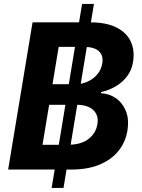

<svg xmlns="http://www.w3.org/2000/svg" viewBox="-20 -838 702 949"><path d="M235.3 90.8 385.7 -818.4H444.3L293.9 90.8ZM20.3 0 140.9 -727.5H425.9Q505.7 -727.5 555.7 -702.2Q605.8 -677 626.3 -632.8Q646.9 -588.7 637.6 -532.1Q631.3 -491.6 608.4 -461.2Q585.5 -430.8 551.9 -411.2Q518.4 -391.5 479.3 -382.8V-377.1Q520 -375.4 553.1 -352.4Q586.1 -329.4 602.5 -288.5Q618.8 -247.6 609.6 -191.6Q600.5 -135.8 566 -92.6Q531.5 -49.3 472.9 -24.7Q414.3 0 332.3 0ZM190.1 -122.4H314.7Q381.1 -122.4 417.8 -151.3Q454.5 -180.2 461.5 -224.8Q466.3 -253.6 455.6 -274.9Q444.8 -296.2 420.4 -308.1Q395.9 -320.1 359.2 -320.1H222.9ZM239.5 -421.9H353.2Q384.9 -421.9 413.1 -434.6Q441.3 -447.3 461 -470.7Q480.7 -494.1 485.7 -525.7Q491.9 -562.2 469.5 -584.2Q447.1 -606.2 394.5 -606.2H270.1Z"/></svg>

Font: Adwaita Sans
Style: Italic
Weight: 400
Italic angle: -9.39999°
Designer: Rasmus Andersson
Foundry: rsms
Version: Version 4.001;git-9221beed3